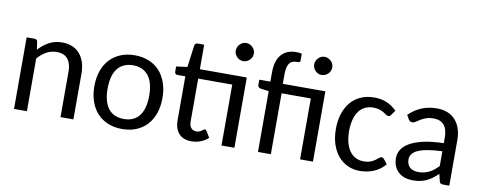

<svg xmlns="http://www.w3.org/2000/svg" viewBox="-61 -972 3155 1261"><g transform="rotate(10 1516.5 -341.5)"><path d="M68.4 0V-477.5H119.6Q128.9 -477.5 134.8 -473.4Q140.6 -469.2 141.6 -460L148.9 -409.2Q179.7 -443.4 217.8 -464.1Q255.9 -484.9 305.7 -484.9Q344.7 -484.9 374.3 -471.9Q403.8 -459 423.8 -435.3Q443.8 -411.6 454.1 -378.2Q464.4 -344.7 464.4 -304.2V0H378.4V-304.2Q378.4 -357.4 354.2 -387.2Q330.1 -417 280.8 -417Q244.1 -417 212.4 -399.7Q180.7 -382.3 154.3 -351.6V0Z M789.6 -484.9Q841.8 -484.9 883.8 -467.5Q925.8 -450.2 955.1 -418.2Q984.4 -386.2 1000.2 -340.8Q1016.1 -295.4 1016.1 -239.3Q1016.1 -182.6 1000.2 -137.2Q984.4 -91.8 955.1 -59.8Q925.8 -27.8 883.8 -10.5Q841.8 6.8 789.6 6.8Q737.3 6.8 695.1 -10.5Q652.8 -27.8 623.3 -59.8Q593.8 -91.8 577.9 -137.2Q562 -182.6 562 -239.3Q562 -295.4 577.9 -340.8Q593.8 -386.2 623.3 -418.2Q652.8 -450.2 695.1 -467.5Q737.3 -484.9 789.6 -484.9ZM789.6 -60.1Q824.2 -60.1 850.1 -72Q876 -84 893.3 -106.9Q910.6 -129.9 919.2 -163.1Q927.7 -196.3 927.7 -238.8Q927.7 -281.2 919.2 -314.5Q910.6 -347.7 893.3 -370.6Q876 -393.6 850.1 -405.8Q824.2 -418 789.6 -418Q754.4 -418 728.3 -405.8Q702.1 -393.6 684.8 -370.6Q667.5 -347.7 658.9 -314.5Q650.4 -281.2 650.4 -238.8Q650.4 -196.3 658.9 -163.1Q667.5 -129.9 684.8 -106.9Q702.1 -84 728.3 -72Q754.4 -60.1 789.6 -60.1Z M1068.4 0ZM1538.1 -468.8V0H1452.1V-406.2H1225.1V-121.1Q1225.1 -91.8 1238 -77.1Q1251 -62.5 1272 -62.5Q1284.2 -62.5 1292.7 -65.9Q1301.3 -69.3 1307.4 -73.7Q1313.5 -78.1 1317.9 -81.5Q1322.3 -85 1326.2 -85Q1330.6 -85 1333.3 -83Q1335.9 -81.1 1338.4 -76.7L1363.8 -35.6Q1342.3 -15.1 1313 -3.9Q1283.7 7.3 1252 7.3Q1197.8 7.3 1168.5 -24.4Q1139.2 -56.2 1139.2 -115.2V-406.2H1086.4Q1078.6 -406.2 1073.5 -411.1Q1068.4 -416 1068.4 -425.3V-459.5L1142.1 -469.2L1161.6 -616.2Q1163.1 -623.5 1168 -627.9Q1172.9 -632.3 1181.2 -632.3H1225.1V-468.8ZM1556.6 -630.4Q1556.6 -618.2 1551.8 -607.2Q1546.9 -596.2 1538.3 -588.1Q1529.8 -580.1 1518.8 -575.2Q1507.8 -570.3 1495.6 -570.3Q1483.4 -570.3 1472.7 -575.2Q1461.9 -580.1 1453.9 -588.1Q1445.8 -596.2 1440.9 -607.2Q1436 -618.2 1436 -630.4Q1436 -643.1 1440.9 -654.1Q1445.8 -665 1453.9 -673.3Q1461.9 -681.6 1472.7 -686.5Q1483.4 -691.4 1495.6 -691.4Q1507.8 -691.4 1518.8 -686.5Q1529.8 -681.6 1538.3 -673.3Q1546.9 -665 1551.8 -654.1Q1556.6 -643.1 1556.6 -630.4Z M1621.6 0ZM1695.3 0V-405.8L1644.5 -412.1Q1634.3 -413.1 1627.9 -418.5Q1621.6 -423.8 1621.6 -433.6V-468.8H1695.3V-530.8Q1695.3 -608.9 1730.5 -649.2Q1765.6 -689.5 1829.1 -689.5Q1840.3 -689.5 1849.4 -688.5Q1858.4 -687.5 1866.7 -684.6V-637.7Q1866.7 -630.4 1859.9 -628.4Q1853 -626.5 1841.3 -626.5Q1809.1 -626.5 1793.7 -604.2Q1778.3 -582 1778.3 -531.2V-468.8H2062V0H1976.1V-406.2H1781.2V0ZM2079.6 -630.4Q2079.6 -618.2 2074.7 -607.2Q2069.8 -596.2 2061.3 -588.1Q2052.7 -580.1 2041.7 -575.2Q2030.8 -570.3 2018.6 -570.3Q2006.3 -570.3 1995.6 -575.2Q1984.9 -580.1 1976.8 -588.1Q1968.8 -596.2 1963.9 -607.2Q1959 -618.2 1959 -630.4Q1959 -643.1 1963.9 -654.1Q1968.8 -665 1976.8 -673.3Q1984.9 -681.6 1995.6 -686.5Q2006.3 -691.4 2018.6 -691.4Q2030.8 -691.4 2041.7 -686.5Q2052.7 -681.6 2061.3 -673.3Q2069.8 -665 2074.7 -654.1Q2079.6 -643.1 2079.6 -630.4Z M2514.6 -391.6Q2510.7 -386.2 2507.1 -383.5Q2503.4 -380.9 2496.6 -380.9Q2489.3 -380.9 2481.4 -386.7Q2473.6 -392.6 2461.9 -399.7Q2450.2 -406.7 2433.3 -412.6Q2416.5 -418.5 2392.1 -418.5Q2359.9 -418.5 2335.2 -406Q2310.5 -393.6 2294.2 -370.4Q2277.8 -347.2 2269.3 -314Q2260.7 -280.8 2260.7 -239.3Q2260.7 -196.3 2269.8 -162.8Q2278.8 -129.4 2295.4 -106.4Q2312 -83.5 2335.4 -71.5Q2358.9 -59.6 2388.2 -59.6Q2416.5 -59.6 2434.6 -66.9Q2452.6 -74.2 2464.8 -83Q2477.1 -91.8 2485.1 -99.1Q2493.2 -106.4 2502 -106.4Q2511.7 -106.4 2517.6 -98.1L2542.5 -66.9Q2526.9 -47.9 2507.8 -33.9Q2488.8 -20 2466.8 -11Q2444.8 -2 2421.1 2.4Q2397.5 6.8 2373 6.8Q2331.1 6.8 2294.4 -9.8Q2257.8 -26.4 2230.7 -57.9Q2203.6 -89.4 2188.2 -135Q2172.9 -180.7 2172.9 -239.3Q2172.9 -292.5 2187 -337.6Q2201.2 -382.8 2228.3 -415.5Q2255.4 -448.2 2295.2 -466.6Q2335 -484.9 2386.7 -484.9Q2435.5 -484.9 2472.2 -468.5Q2508.8 -452.1 2537.1 -422.9Z M2933.1 0Q2920.4 0 2913.6 -3.9Q2906.7 -7.8 2904.3 -20L2893.6 -64.5Q2875 -47.4 2857.2 -33.9Q2839.4 -20.5 2819.8 -11.2Q2800.3 -2 2777.8 2.7Q2755.4 7.3 2728.5 7.3Q2700.7 7.3 2676.5 -0.2Q2652.3 -7.8 2634 -23.7Q2615.7 -39.6 2605.2 -63.2Q2594.7 -86.9 2594.7 -119.1Q2594.7 -147.5 2610.1 -173.6Q2625.5 -199.7 2660.2 -220.2Q2694.8 -240.7 2750.5 -253.7Q2806.2 -266.6 2887.2 -268.6V-305.2Q2887.2 -360.8 2863.5 -388.9Q2839.8 -417 2794.4 -417Q2764.2 -417 2743.4 -409.2Q2722.7 -401.4 2707.5 -392.1Q2692.4 -382.8 2681.4 -375Q2670.4 -367.2 2659.2 -367.2Q2650.4 -367.2 2644 -371.6Q2637.7 -376 2633.8 -382.8L2618.2 -410.2Q2657.7 -448.2 2703.4 -467Q2749 -485.8 2804.7 -485.8Q2844.7 -485.8 2876 -472.9Q2907.2 -460 2928.2 -436Q2949.2 -412.1 2960.2 -378.9Q2971.2 -345.7 2971.2 -305.2V0ZM2754.4 -52.7Q2775.9 -52.7 2793.9 -57.1Q2812 -61.5 2828.1 -69.6Q2844.2 -77.6 2858.6 -89.6Q2873 -101.6 2887.2 -116.2V-214.8Q2830.1 -212.4 2790 -205.3Q2750 -198.2 2724.9 -186.5Q2699.7 -174.8 2688.5 -158.9Q2677.2 -143.1 2677.2 -123.5Q2677.2 -105 2683.3 -91.6Q2689.5 -78.1 2699.7 -69.6Q2710 -61 2724.1 -56.9Q2738.3 -52.7 2754.4 -52.7Z"/></g></svg>

Font: Carlito
Style: Regular
Weight: 400
Designer: Lukasz Dziedzic
Foundry: tyPoland Lukasz Dziedzic
Version: Version 1.103; Beta1; all basic design good, some composites